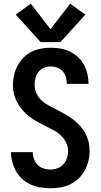

<svg xmlns="http://www.w3.org/2000/svg" viewBox="-20 -998 540 1026"><path d="M249 8Q276 8 303 3.5Q330 -1 355 -13Q380 -25 400 -44.5Q420 -64 433 -88Q446 -112 452.5 -138.5Q459 -165 459 -193Q459 -217 453 -241Q447 -265 435.5 -286.5Q424 -308 407.5 -326Q391 -344 371.5 -359Q352 -374 331 -386Q310 -398 288 -409.5Q266 -421 244.5 -432Q223 -443 204.5 -459Q186 -475 175.5 -498Q165 -521 165 -545Q165 -564 170 -582Q175 -600 186.5 -614.5Q198 -629 215.5 -636Q233 -643 252 -643Q269 -643 286.5 -636.5Q304 -630 315.5 -616.5Q327 -603 332 -585.5Q337 -568 337 -550Q337 -550 337 -550Q337 -550 337 -550H453Q453 -550 453 -550.5Q453 -551 453 -551Q453 -577 447 -603Q441 -629 428.5 -652Q416 -675 396.5 -693Q377 -711 353.5 -722.5Q330 -734 304 -738.5Q278 -743 252 -743Q225 -743 198.5 -738Q172 -733 148 -721Q124 -709 105 -689.5Q86 -670 73.5 -646Q61 -622 55 -596Q49 -570 49 -543Q49 -518 55 -494.5Q61 -471 72.5 -449.5Q84 -428 100.5 -409.5Q117 -391 136 -376Q155 -361 176.5 -349Q198 -337 219.5 -326Q241 -315 263 -304Q285 -293 303 -276.5Q321 -260 332.5 -237.5Q344 -215 344 -191Q344 -171 337.5 -152.5Q331 -134 318 -119.5Q305 -105 286.5 -98.5Q268 -92 249 -92Q230 -92 212 -98Q194 -104 181 -117Q168 -130 161.5 -148Q155 -166 155 -184Q155 -184 155 -184Q155 -184 155 -185H39Q39 -184 39 -184Q39 -184 39 -184Q39 -157 46 -131Q53 -105 66.5 -81.5Q80 -58 100 -40.5Q120 -23 144.5 -12Q169 -1 195.5 3.5Q222 8 249 8ZM197 -773H303L436 -920L355 -978L250 -842L145 -978L64 -920Z"/></svg>

Font: Iosevka SS09
Style: Bold
Weight: 700
Monospace: yes
Designer: Belleve Invis
Foundry: Belleve Invis
Version: Version 5.2.1; ttfautohint (v1.8.3)